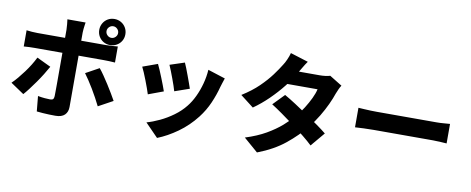

<svg xmlns="http://www.w3.org/2000/svg" viewBox="-77 -1233 4154 1695"><g transform="rotate(10 2000.0 -385.5)"><path d="M781 -753Q781 -732 796.5 -716.5Q812 -701 833 -701Q854 -701 869.5 -716.5Q885 -732 885 -753Q885 -774 869.5 -789.5Q854 -805 833 -805Q812 -805 796.5 -789.5Q781 -774 781 -753ZM716 -753Q716 -785 731.5 -812Q747 -839 773.5 -854.5Q800 -870 833 -870Q865 -870 892 -854.5Q919 -839 934.5 -812Q950 -785 950 -753Q950 -720 934.5 -693.5Q919 -667 892 -651.5Q865 -636 833 -636Q800 -636 773.5 -651.5Q747 -667 731.5 -693.5Q716 -720 716 -753ZM586 -795Q585 -788 582.5 -771Q580 -754 578 -735Q576 -716 576 -702Q576 -672 576 -635.5Q576 -599 576 -563Q576 -527 576 -496Q576 -476 576 -440.5Q576 -405 576 -360.5Q576 -316 576 -268.5Q576 -221 576 -176Q576 -131 576 -94.5Q576 -58 576 -36Q576 9 549 35.5Q522 62 466 62Q438 62 409 61Q380 60 352.5 58Q325 56 298 53L285 -83Q317 -77 346.5 -74.5Q376 -72 395 -72Q414 -72 421.5 -80Q429 -88 430 -107Q430 -115 430.5 -143.5Q431 -172 431 -211.5Q431 -251 431 -296Q431 -341 431 -382Q431 -423 431 -453.5Q431 -484 431 -496Q431 -514 431 -551Q431 -588 431 -630Q431 -672 431 -703Q431 -723 428 -752Q425 -781 423 -795ZM85 -637Q107 -634 134 -632Q161 -630 184 -630Q197 -630 233.5 -630Q270 -630 320 -630Q370 -630 428.5 -630Q487 -630 546 -630Q605 -630 656.5 -630Q708 -630 746 -630Q784 -630 800 -630Q822 -630 852.5 -632Q883 -634 903 -636V-492Q879 -494 850.5 -495Q822 -496 801 -496Q785 -496 747.5 -496Q710 -496 658.5 -496Q607 -496 548.5 -496Q490 -496 431.5 -496Q373 -496 322 -496Q271 -496 235 -496Q199 -496 184 -496Q162 -496 134 -495Q106 -494 85 -492ZM347 -356Q329 -323 304.5 -283.5Q280 -244 252.5 -205Q225 -166 199.5 -132.5Q174 -99 154 -77L34 -158Q59 -182 85 -213Q111 -244 136.5 -278.5Q162 -313 183.5 -348Q205 -383 221 -416ZM779 -420Q799 -396 822 -362.5Q845 -329 869 -291.5Q893 -254 914 -218.5Q935 -183 950 -156L820 -85Q804 -118 783.5 -155.5Q763 -193 741 -230Q719 -267 697.5 -299Q676 -331 659 -354Z M1511 -599Q1519 -583 1530.5 -553Q1542 -523 1554.5 -489.5Q1567 -456 1577.5 -426.5Q1588 -397 1594 -379L1462 -333Q1457 -352 1447 -381Q1437 -410 1425 -442.5Q1413 -475 1401 -505.5Q1389 -536 1380 -556ZM1882 -522Q1873 -495 1867 -476.5Q1861 -458 1856 -441Q1837 -368 1804.5 -293.5Q1772 -219 1721 -153Q1651 -63 1562 0.5Q1473 64 1384 99L1268 -20Q1322 -35 1383.5 -64Q1445 -93 1502.5 -135Q1560 -177 1601 -229Q1635 -271 1661.5 -327Q1688 -383 1705 -446Q1722 -509 1726 -572ZM1279 -546Q1289 -525 1302 -495.5Q1315 -466 1328 -432.5Q1341 -399 1353 -368.5Q1365 -338 1372 -316L1237 -266Q1231 -286 1219.5 -318Q1208 -350 1194.5 -385Q1181 -420 1168 -450.5Q1155 -481 1146 -498Z M2432 -471Q2478 -445 2533.5 -409Q2589 -373 2645.5 -334.5Q2702 -296 2752 -260.5Q2802 -225 2836 -197L2730 -71Q2698 -102 2648.5 -142Q2599 -182 2542.5 -224Q2486 -266 2431.5 -304.5Q2377 -343 2334 -370ZM2907 -638Q2897 -623 2887.5 -602.5Q2878 -582 2870 -561Q2855 -516 2829.5 -461Q2804 -406 2769 -347.5Q2734 -289 2689 -233Q2618 -144 2518.5 -63.5Q2419 17 2275 72L2147 -39Q2254 -73 2331 -117.5Q2408 -162 2464 -211Q2520 -260 2561 -309Q2594 -347 2623.5 -394Q2653 -441 2675 -487Q2697 -533 2705 -570H2376L2426 -695H2702Q2726 -695 2751.5 -698Q2777 -701 2795 -707ZM2578 -794Q2558 -766 2539.5 -734Q2521 -702 2511 -686Q2477 -624 2423 -555.5Q2369 -487 2304.5 -424Q2240 -361 2170 -312L2051 -404Q2139 -459 2200 -518.5Q2261 -578 2302 -633.5Q2343 -689 2369 -732Q2382 -751 2396.5 -783.5Q2411 -816 2418 -844Z M3089 -472Q3108 -471 3138 -469Q3168 -467 3199.5 -466Q3231 -465 3256 -465Q3284 -465 3321.5 -465Q3359 -465 3402.5 -465Q3446 -465 3491.5 -465Q3537 -465 3581.5 -465Q3626 -465 3666 -465Q3706 -465 3738 -465Q3770 -465 3790 -465Q3825 -465 3857 -468Q3889 -471 3910 -472V-297Q3892 -298 3856.5 -300.5Q3821 -303 3790 -303Q3770 -303 3737.5 -303Q3705 -303 3665 -303Q3625 -303 3580.5 -303Q3536 -303 3490.5 -303Q3445 -303 3402 -303Q3359 -303 3321 -303Q3283 -303 3256 -303Q3213 -303 3166 -301Q3119 -299 3089 -297Z"/></g></svg>

Font: Noto Sans KR ExtraBold
Style: Regular
Weight: 800
Designer: Ryoko NISHIZUKA  (kana, bopomofo & ideographs); Paul D. Hunt (Latin, Greek & Cyrillic); Sandoll Communications , Soo-you
Foundry: Adobe
Version: Version 2.004-H2;hotconv 1.0.118;makeotfexe 2.5.65603